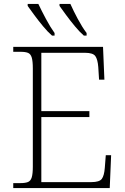

<svg xmlns="http://www.w3.org/2000/svg" viewBox="-20 -951 633 971"><path d="M47 0V-25H84Q108 -25 121.5 -30.5Q135 -36 140.5 -54Q146 -72 146 -108V-605Q146 -642 140.5 -660Q135 -678 122 -683.5Q109 -689 84 -689H47V-714H501L508 -548H481L477 -612Q474 -651 462 -667.5Q450 -684 410 -684H189V-389H432V-359H189V-30H442Q483 -30 495 -46.5Q507 -63 510 -102L515 -166H542L535 0ZM404 -771Q383 -789 359 -818Q335 -847 314 -875.5Q293 -904 281 -921V-931H336Q351 -897 373.5 -855Q396 -813 418 -784V-771ZM243 -771Q222 -789 198 -818Q174 -847 153 -875.5Q132 -904 120 -921V-931H174Q190 -897 212.5 -855Q235 -813 256 -784V-771Z"/></svg>

Font: Noto Serif ExtraLight
Style: Regular
Weight: 200
Designer: Monotype Design Team
Foundry: Monotype Imaging Inc.
Version: Version 2.015; ttfautohint (v1.8.4.7-5d5b)